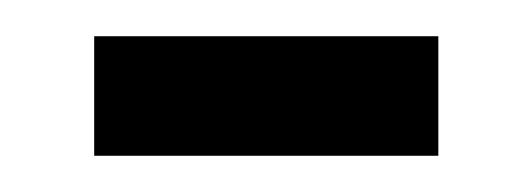

<svg xmlns="http://www.w3.org/2000/svg" viewBox="-20 -728 293 106"><path d="M32 -642V-708H222V-642Z"/></svg>

Font: Pathway Gothic One
Style: Regular
Weight: 400
Version: Version 1.003; ttfautohint (v1.8.4.7-5d5b);gftools[0.9.26]